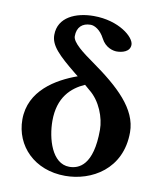

<svg xmlns="http://www.w3.org/2000/svg" viewBox="-81 -763 701 837"><g transform="rotate(10 270.0 -344.0)"><path d="M243 -427C151 -394 38 -328 38 -200C38 -83 128 10 264 10C380 10 510 -62 510 -226C510 -330 418 -413 298 -498C251 -531 200 -569 200 -597C200 -637 223 -658 260 -658C276 -658 303 -645 322 -608C341 -571 375 -563 391 -563C414 -563 450 -571 450 -603C450 -637 378 -698 267 -698C188 -698 111 -666 111 -587C111 -540 149 -503 229 -438ZM303 -377C353 -338 379 -267 379 -214C379 -56 317 -32 275 -32C198 -32 168 -139 168 -217C168 -321 222 -370 281 -396Z"/></g></svg>

Font: Libertinus Serif
Style: Bold
Weight: 700
Designer: Philipp H. Poll, Khaled Hosny
Foundry: Caleb Maclennan
Version: Version 7.050;RELEASE